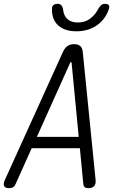

<svg xmlns="http://www.w3.org/2000/svg" viewBox="-36 -970 656 1000"><path d="M398 -11 380 -198H129L45 -11Q41 -1 33 4.5Q25 10 11 10Q-8 10 -14 -0.5Q-20 -11 -11 -32L292 -700Q301 -720 315 -730Q329 -740 350 -740Q371 -740 382 -730Q393 -720 395 -700L462 -32Q464 -11 454 -0.5Q444 10 425 10Q411 10 405 4.5Q399 -1 398 -11ZM374 -257 337 -642Q336 -647 333.5 -647Q331 -647 329 -642L156 -257ZM235 -923Q234 -936 242 -943Q250 -950 264 -950Q273 -950 278 -947Q283 -944 286 -939Q292 -929 294 -912.5Q296 -896 305 -883Q324 -853 370 -853Q415 -853 445 -883Q461 -897 469 -912.5Q477 -928 486 -938Q491 -944 496.5 -947Q502 -950 511 -950Q525 -950 530.5 -943Q536 -936 531 -923Q516 -877 479 -846Q431 -807 362 -807Q293 -807 259 -846Q233 -877 235 -923Z"/></svg>

Font: Maple Mono NL ExtraLight
Style: Italic
Weight: 275
Italic angle: -10°
Monospace: yes
Designer: subframe7536
Version: Version 7.000